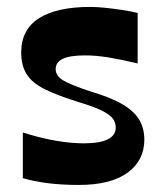

<svg xmlns="http://www.w3.org/2000/svg" viewBox="-20 -524 469 555"><path d="M46 -9V-141Q96.4 -125 140.4 -117.4Q184.5 -109.7 221.8 -109.7Q268.7 -109.7 291.6 -121.3Q314.6 -132.9 314.6 -155.2Q314.6 -170.1 305.8 -181.6Q297 -193 274.6 -204.2Q252.3 -215.3 210.4 -227.9Q147.7 -247.3 110.5 -265.6Q73.3 -283.9 57.3 -309.1Q41.3 -334.3 41.3 -372.6Q41.3 -438.4 92.6 -471.2Q144 -504 241.4 -504Q259.8 -504 284 -501.5Q308.1 -499 333.2 -495.2Q358.2 -491.4 377.9 -486.7V-340.6Q331.8 -351.6 294.9 -357.8Q258.1 -363.9 226.1 -363.9Q182.5 -363.9 161.7 -354.1Q140.9 -344.4 140.9 -324.1Q140.9 -304.5 163 -291.4Q185.2 -278.3 242.1 -259.6Q300.5 -242.3 334.5 -222.2Q368.5 -202 382.8 -177.3Q397.2 -152.7 397.2 -120.3Q397.2 -60 348.6 -24.7Q300.1 10.6 208.1 10.6Q156.7 10.6 116.7 5.3Q76.7 0 46 -9Z"/></svg>

Font: Ojuju ExtraLight
Style: Regular
Weight: 200
Designer: Chisaokwu Joboson, Mirko Velimirovic
Foundry: Udi Foundry
Version: Version 1.000